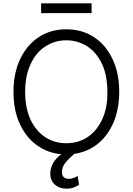

<svg xmlns="http://www.w3.org/2000/svg" viewBox="-20 -915 797 1153"><path d="M662 -180Q628 -101 567 -51Q506 -3 426 9Q392 38 374 61Q352 87 352 118Q352 159 394 159Q408 159 421 154Q432 151 446 142L455 195Q436 206 422 211Q405 218 380 218Q337 218 310 194Q282 170 282 126Q282 95 299 64Q315 36 348 11Q269 5 201 -43Q135 -91 98 -173Q61 -253 61 -364Q61 -477 102 -562Q143 -647 214 -693Q285 -739 378 -739Q472 -739 543 -693Q614 -647 655 -562Q696 -477 696 -364Q696 -262 662 -180ZM593 -530Q560 -600 505 -636Q446 -673 378 -673Q309 -673 252 -636Q195 -599 164 -530Q131 -461 131 -364Q131 -269 163 -197Q196 -128 252 -91Q308 -55 378 -55Q450 -55 505 -91Q561 -128 593 -197Q625 -264 625 -356Q625 -463 593 -530ZM227 -836V-895H530V-836Z"/></svg>

Font: Sinter Normal
Style: Regular
Weight: 350
Foundry: Adobe & rsms
Version: Version 1.000